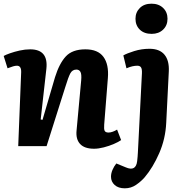

<svg xmlns="http://www.w3.org/2000/svg" viewBox="-20 -794 1003 1043"><path d="M638 -33Q624 -23 598.5 -12Q573 -1 544 6.5Q515 14 491 14Q439 14 415 -12Q391 -38 396 -86L421 -357Q424 -391 417 -403.5Q410 -416 395 -416Q373 -416 362 -395.5Q351 -375 334 -319L233 0H79L95 -402Q96 -437 72 -437Q63 -437 51 -433.5Q39 -430 21 -423L0 -490Q10 -496 34 -504.5Q58 -513 87 -519.5Q116 -526 144 -526Q243 -526 232 -421L201 -145L211 -143L279 -375Q302 -449 337.5 -487.5Q373 -526 444 -526Q512 -526 542 -485Q572 -444 566 -370L546 -117Q544 -93 548.5 -83.5Q553 -74 570 -74Q580 -74 592.5 -78.5Q605 -83 616 -90ZM716 -692Q716 -727 739.5 -750.5Q763 -774 803 -774Q842 -774 866 -751Q890 -728 890 -692Q890 -656 866 -633Q842 -610 804 -610Q763 -610 739.5 -633Q716 -656 716 -692ZM883 -127Q879 -40 845 38Q811 116 766 169Q747 191 719.5 210Q692 229 658 229Q623 229 603 211Q583 193 583 166Q583 148 591 129Q599 110 612 94L663 115Q718 139 725 82Q728 57 729 34.5Q730 12 732 -23L751 -396Q752 -419 746 -428Q740 -437 726 -437Q714 -437 700 -434Q686 -431 667 -423L650 -493Q669 -504 709 -516.5Q749 -529 792 -529Q847 -529 873.5 -497Q900 -465 897 -406Z"/></svg>

Font: Literata 12pt
Style: Bold Italic
Weight: 700
Italic angle: -2°
Designer: Latin by Veronika Burian and Jose Scaglione. Greek by Irene Vlachou. Cyrillic by Vera Evstafieva
Foundry: TypeTogether
Version: Version 3.002